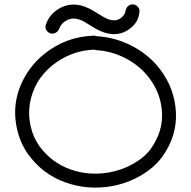

<svg xmlns="http://www.w3.org/2000/svg" viewBox="-20 -855 871 875"><path d="M407.7 -628.9Q300.8 -624 216.8 -555.7Q132.8 -486.8 115.7 -380.4Q107.9 -329.6 120.1 -278.1Q132.3 -226.6 159.7 -189Q213.9 -114.7 298.3 -84Q382.8 -53.2 475.1 -68.8Q535.6 -79.1 587.9 -108.9Q640.1 -138.7 668 -178.2Q722.7 -254.9 718.3 -342.3Q713.9 -429.7 658.2 -502Q616.2 -556.2 552.2 -589.4Q488.3 -622.6 418 -626.5Q413.1 -627 407.7 -628.9ZM404.3 -692.4Q411.1 -692.9 415.5 -691.4Q419.9 -689.9 421.4 -689.9Q505.4 -685.1 581.8 -645.5Q658.2 -606 708.5 -540.5Q775.9 -452.6 781.7 -344.2Q787.6 -235.8 719.7 -141.1Q683.6 -90.8 620.4 -54.4Q557.1 -18.1 485.4 -5.9Q377 12.2 275.4 -24.7Q173.8 -61.5 108.4 -151.9Q73.7 -199.7 58.6 -263.2Q27.8 -393.1 96.2 -510.3Q129.4 -566.4 179.7 -607.4Q276.9 -687 404.3 -692.4ZM615.7 -808.6Q615.7 -762.2 579.6 -730.5Q506.3 -667.5 403.3 -731.9Q381.3 -745.6 364 -755.9Q346.7 -766.1 324.7 -769.8Q302.7 -773.4 280.5 -760.5Q258.3 -747.6 249 -723.1Q246.1 -714.4 237.3 -708Q228.5 -701.7 217.3 -701.7Q206.1 -701.7 196.8 -710.9Q187.5 -720.2 187.5 -729.7Q187.5 -739.3 189.5 -744.6Q206.1 -790.5 248.5 -815.4Q322.3 -858.4 410.6 -802.7Q453.6 -775.4 469.5 -768.8Q485.4 -762.2 502.4 -762.5Q519.5 -762.7 534.4 -775.6Q549.3 -788.6 551.8 -803.7Q554.2 -818.8 563.2 -826.9Q572.3 -835 584.7 -835Q597.2 -835 606.4 -825.7Q615.7 -816.4 615.7 -808.6Z"/></svg>

Font: Chilanka
Style: Regular
Weight: 400
Designer: Santhosh Thottingal <santhosh.thottingal@gmail.com>
Foundry: Swathanthra Malayalam Computing(SMC)
Version: Version 1.3; 20181103